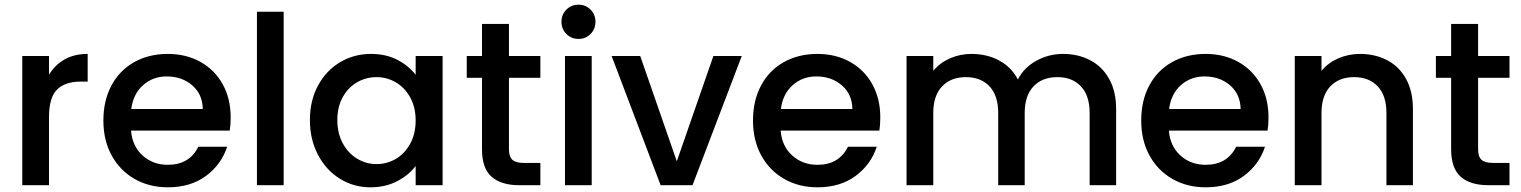

<svg xmlns="http://www.w3.org/2000/svg" viewBox="-20 -790 6489 819"><path d="M189 -471Q214 -513 255.5 -536.5Q297 -560 354 -560V-442H325Q258 -442 223.5 -408Q189 -374 189 -290V0H75V-551H189Z M964 -289Q964 -258 960 -233H539Q544 -167 588 -127Q632 -87 696 -87Q788 -87 826 -164H949Q924 -88 858.5 -39.5Q793 9 696 9Q617 9 554.5 -26.5Q492 -62 456.5 -126.5Q421 -191 421 -276Q421 -361 455.5 -425.5Q490 -490 552.5 -525Q615 -560 696 -560Q774 -560 835 -526Q896 -492 930 -430.5Q964 -369 964 -289ZM845 -325Q844 -388 800 -426Q756 -464 691 -464Q632 -464 590 -426.5Q548 -389 540 -325Z M1190 -740V0H1076V-740Z M1302 -278Q1302 -361 1336.5 -425Q1371 -489 1430.5 -524.5Q1490 -560 1562 -560Q1627 -560 1675.5 -534.5Q1724 -509 1753 -471V-551H1868V0H1753V-82Q1724 -43 1674 -17Q1624 9 1560 9Q1489 9 1430 -27.5Q1371 -64 1336.5 -129.5Q1302 -195 1302 -278ZM1753 -276Q1753 -333 1729.5 -375Q1706 -417 1668 -439Q1630 -461 1586 -461Q1542 -461 1504 -439.5Q1466 -418 1442.5 -376.5Q1419 -335 1419 -278Q1419 -221 1442.5 -178Q1466 -135 1504.5 -112.5Q1543 -90 1586 -90Q1630 -90 1668 -112Q1706 -134 1729.5 -176.5Q1753 -219 1753 -276Z M2151 -458V-153Q2151 -122 2165.5 -108.5Q2180 -95 2215 -95H2285V0H2195Q2118 0 2077 -36Q2036 -72 2036 -153V-458H1971V-551H2036V-688H2151V-551H2285V-458Z M2448 -624Q2417 -624 2396 -645Q2375 -666 2375 -697Q2375 -728 2396 -749Q2417 -770 2448 -770Q2478 -770 2499 -749Q2520 -728 2520 -697Q2520 -666 2499 -645Q2478 -624 2448 -624ZM2504 -551V0H2390V-551Z M2867 -102 3023 -551H3144L2934 0H2798L2589 -551H2711Z M3735 -289Q3735 -258 3731 -233H3310Q3315 -167 3359 -127Q3403 -87 3467 -87Q3559 -87 3597 -164H3720Q3695 -88 3629.5 -39.5Q3564 9 3467 9Q3388 9 3325.5 -26.5Q3263 -62 3227.5 -126.5Q3192 -191 3192 -276Q3192 -361 3226.5 -425.5Q3261 -490 3323.5 -525Q3386 -560 3467 -560Q3545 -560 3606 -526Q3667 -492 3701 -430.5Q3735 -369 3735 -289ZM3616 -325Q3615 -388 3571 -426Q3527 -464 3462 -464Q3403 -464 3361 -426.5Q3319 -389 3311 -325Z M4514 -560Q4579 -560 4630.5 -533Q4682 -506 4711.5 -453Q4741 -400 4741 -325V0H4628V-308Q4628 -382 4591 -421.5Q4554 -461 4490 -461Q4426 -461 4388.5 -421.5Q4351 -382 4351 -308V0H4238V-308Q4238 -382 4201 -421.5Q4164 -461 4100 -461Q4036 -461 3998.5 -421.5Q3961 -382 3961 -308V0H3847V-551H3961V-488Q3989 -522 4032 -541Q4075 -560 4124 -560Q4190 -560 4242 -532Q4294 -504 4322 -451Q4347 -501 4400 -530.5Q4453 -560 4514 -560Z M5391 -289Q5391 -258 5387 -233H4966Q4971 -167 5015 -127Q5059 -87 5123 -87Q5215 -87 5253 -164H5376Q5351 -88 5285.5 -39.5Q5220 9 5123 9Q5044 9 4981.5 -26.5Q4919 -62 4883.5 -126.5Q4848 -191 4848 -276Q4848 -361 4882.5 -425.5Q4917 -490 4979.5 -525Q5042 -560 5123 -560Q5201 -560 5262 -526Q5323 -492 5357 -430.5Q5391 -369 5391 -289ZM5272 -325Q5271 -388 5227 -426Q5183 -464 5118 -464Q5059 -464 5017 -426.5Q4975 -389 4967 -325Z M5781 -560Q5846 -560 5897.5 -533Q5949 -506 5978 -453Q6007 -400 6007 -325V0H5894V-308Q5894 -382 5857 -421.5Q5820 -461 5756 -461Q5692 -461 5654.5 -421.5Q5617 -382 5617 -308V0H5503V-551H5617V-488Q5645 -522 5688.5 -541Q5732 -560 5781 -560Z M6285 -458V-153Q6285 -122 6299.5 -108.5Q6314 -95 6349 -95H6419V0H6329Q6252 0 6211 -36Q6170 -72 6170 -153V-458H6105V-551H6170V-688H6285V-551H6419V-458Z"/></svg>

Font: Fz Poppins Med
Style: Regular
Weight: 500
Designer: Ninad Kale (Devanagari), Jonny Pinhorn (Latin)
Foundry: Indian Type Foundry
Version: Vit hóa bi Vntype.Com & FontZin.Com